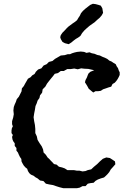

<svg xmlns="http://www.w3.org/2000/svg" viewBox="-20 -985 680 1017"><path d="M408 -712 426 -710 438 -705 454 -708 466 -703 481 -700 495 -694 509 -691 523 -684 536 -679 548 -673 559 -664 571 -659 581 -652 593 -645 598 -634 605 -624 609 -612 614 -602V-588L609 -577L603 -566L596 -556L588 -547L576 -540L569 -526L555 -522L541 -517L526 -512L514 -504L500 -502H486L474 -495L463 -504L450 -515L443 -528L437 -538L430 -549L433 -561L440 -574L446 -590L449 -596L459 -605L479 -613L448 -620L427 -621L410 -623L392 -618L373 -622L354 -619H336L318 -609H302L287 -598L270 -594L261 -582L251 -570L239 -555L229 -542L220 -526L206 -512L203 -494L192 -480L189 -466L179 -452L175 -439L168 -423L165 -404L161 -384L158 -364L161 -343L165 -323L167 -302V-280L175 -263L179 -244L190 -226L201 -210L208 -194L211 -177L223 -165L232 -151L241 -143L249 -134L258 -125L266 -116L280 -113L292 -102L309 -98L323 -93L337 -84H371L387 -81H401L417 -77L433 -79L445 -84L463 -88L478 -102L495 -116L509 -130L525 -144L543 -151L562 -148L576 -139L589 -130L591 -115L578 -100L567 -88L559 -74L550 -63L541 -54L531 -45L514 -40L498 -34L486 -27L476 -17L459 -15L445 -12L433 1H417L402 9L387 12H316L296 7L277 1L259 -5L241 -8L223 -12L210 -26L192 -29L179 -40L168 -46L158 -54L144 -60L135 -68L128 -79L124 -91L115 -98L106 -108L99 -120L94 -130L93 -143L86 -153L80 -165L75 -177L67 -187V-201L58 -212V-226L50 -237L46 -247L44 -260L48 -270L41 -280V-294L43 -306L48 -316L44 -327V-343L50 -363L53 -380L51 -400L53 -418L58 -432L64 -445L69 -460L80 -473L94 -501L96 -517L106 -529L113 -542L120 -554L128 -568L142 -576L151 -586L163 -593L170 -605L182 -617L199 -623L211 -638L227 -645L239 -657L258 -662L271 -673L285 -681L302 -691L323 -693L339 -698H351L362 -703L375 -707L388 -710ZM458 -959 472 -965 487 -963 502 -959 514 -955 522 -941 526 -917 519 -904 508 -891 495 -880 481 -867 468 -858 454 -848 440 -836 427 -824 415 -810 406 -795 394 -786 382 -779 370 -770 358 -760 344 -751 324 -756 311 -763 302 -778 299 -788 302 -799 311 -812 321 -822 332 -834 341 -843 365 -861 377 -869 388 -878 395 -890 403 -902 409 -915 419 -927 431 -938 445 -949Z"/></svg>

Font: Tagesschrift
Style: Regular
Weight: 400
Designer: Yanone
Version: Version 2.000; ttfautohint (v1.8.4.7-5d5b)